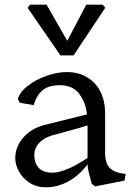

<svg xmlns="http://www.w3.org/2000/svg" viewBox="-20 -788 575 818"><path d="M45 -114Q45 -161.8 78.9 -201.5Q112.8 -241.2 170.5 -255.8L350.8 -300.8Q345 -351 317.8 -388Q290.5 -425 234 -425Q185.8 -425 160.2 -402.5Q134.8 -380 123.5 -340L64.8 -350.2L55.8 -365.2Q63.8 -395.5 98 -422.1Q132.2 -448.8 178.5 -464.9Q224.8 -481 263.8 -481Q315.5 -481 352.6 -457.9Q389.8 -434.8 408.8 -395.5Q427.8 -356.2 427.8 -308V-136.8Q427.8 -110.5 434.9 -92.2Q442 -74 460.5 -62.4Q479 -50.8 515.2 -47L510.5 -18.5L385 6.2L371 -4.8Q370.2 -6.8 370.2 -7.2Q370.2 -7.8 369.5 -9.8Q363.5 -32.8 358.2 -53.4Q353 -74 353 -87.8Q334.5 -62.5 308.2 -40.4Q282 -18.2 247.9 -4.1Q213.8 10 175 10Q136 10 106.5 -9Q77 -28 61 -57Q45 -86 45 -114ZM353 -114.8V-254Q332 -247 314 -241.8Q296 -236.5 275.2 -231Q233.2 -220 199.5 -210.5Q163.8 -198.8 145 -177.1Q126.2 -155.5 126.2 -129Q126.2 -103.5 135.4 -86.4Q144.5 -69.2 161.1 -60.8Q177.8 -52.2 202 -52.2Q223.2 -52.2 250.2 -61.4Q277.2 -70.5 303.5 -85.1Q329.8 -99.8 353 -114.8ZM97.5 -755 108.5 -768H178.5L266.5 -614L347.5 -768H417.5L428.5 -755L293.5 -552H237.5Z"/></svg>

Font: TMT Limkin
Style: Regular
Weight: 400
Designer: Gabriel Drozdov
Version: Version 1.000;Glyphs 3.1.2 (3151)